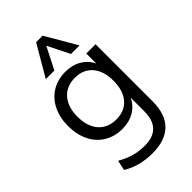

<svg xmlns="http://www.w3.org/2000/svg" viewBox="-292 -868 1187 1187"><g transform="rotate(-45 302.0 -274.5)"><path d="M526 -503V-4Q526 108 468.5 165.5Q411 223 299 223Q184 223 101 171L115 105Q163 132 205.5 144Q248 156 299 156Q372 156 409 117.5Q446 79 446 3V-116Q423 -68 378.5 -41.5Q334 -15 273 -15Q207 -15 155.5 -46Q104 -77 76 -134Q48 -191 48 -265Q48 -339 76 -396Q104 -453 155.5 -484Q207 -515 273 -515Q333 -515 377.5 -489Q422 -463 445 -416V-503ZM445 -265Q445 -350 403.5 -398.5Q362 -447 289 -447Q215 -447 172.5 -398.5Q130 -350 130 -265Q130 -180 172.5 -131.5Q215 -83 289 -83Q362 -83 403.5 -131.5Q445 -180 445 -265ZM231 -568H156L275 -772H332L451 -568H376L304 -712Z"/></g></svg>

Font: Muli
Style: Regular
Weight: 400
Designer: Vernon Adams
Foundry: Vernon Adams
Version: Version 2.000